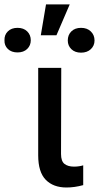

<svg xmlns="http://www.w3.org/2000/svg" viewBox="-107 -835 444 862"><path d="M168 -530.3 167 -143.6Q167 -111.3 182.6 -99.1Q198.2 -86.9 225.6 -86.9Q236.8 -86.9 248 -88.6Q259.3 -90.3 266.6 -92.8V-3.9Q228 6.8 191.4 6.8Q132.3 6.8 98.4 -27.8Q64.5 -62.5 64.5 -137.7V-530.3ZM99.6 -815.4H206.1L146.5 -676.8H76.2ZM-28.3 -710Q-1 -710 15.1 -694.1Q31.2 -678.2 31.2 -654.3Q31.2 -630.9 15.1 -615.2Q-1 -599.6 -28.3 -599.6Q-55.7 -599.6 -71.8 -615.2Q-87.9 -630.9 -86.9 -654.3Q-87.9 -678.2 -71.8 -694.1Q-55.7 -710 -28.3 -710ZM256.8 -710Q284.2 -710 300.8 -693.8Q317.4 -677.7 317.4 -653.3Q317.4 -629.9 300.8 -614.3Q284.2 -598.6 256.8 -598.6Q229.5 -598.6 213.4 -614.3Q197.3 -629.9 197.3 -653.3Q197.3 -678.2 213.4 -694.1Q229.5 -710 256.8 -710Z"/></svg>

Font: Pretendard Medium
Style: Regular
Weight: 500
Designer: Base glyphs from Inter by Rasmus Andersson; Hangeul glyphs from Noto Sans CJK(Source Han Sans) by Jang Soo-young and Kan
Foundry: Kil Hyung-jin
Version: Version 1.309